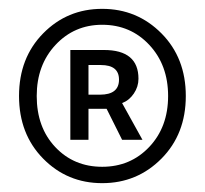

<svg xmlns="http://www.w3.org/2000/svg" viewBox="-20 -733 463 434"><path d="M77.5 -374.5Q23 -430 23 -516Q23 -602 77.5 -657.5Q132 -713 211 -713Q290 -713 345 -657.5Q400 -602 400 -516Q400 -430 345 -374.5Q290 -319 211 -319Q132 -319 77.5 -374.5ZM63 -516Q63 -445 105 -400.5Q147 -356 211 -356Q275 -356 317.5 -401Q360 -446 360 -516Q360 -586 317.5 -631.5Q275 -677 211 -677Q148 -677 105.5 -631.5Q63 -586 63 -516ZM139 -417V-620H215Q293 -620 293 -555Q293 -537 282.5 -521.5Q272 -506 256 -500L302 -417H256L221 -487H180V-417ZM180 -519H206Q249 -519 249 -553Q249 -586 208 -586H180Z"/></svg>

Font: RibengUni
Style: Regular
Weight: 400
Designer: (1) Dr. Andrew Glass (Senior Program Manager at Microsoft Corporation)
(2) Bivuti Chakma (Chakma Font Designer & Keyboar
Foundry: Bivuti Chakma
Version: Version 2.2022; Updated on: 03 June 2022; Friday